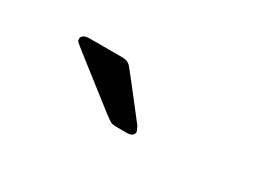

<svg xmlns="http://www.w3.org/2000/svg" viewBox="-28 -834 606 460"><g transform="rotate(30 275.0 -603.5)"><path d="M107.9 -664.1V-668.9Q111.8 -678.7 127.9 -679.2H221.2Q235.4 -679.2 244.1 -668.9Q248 -665 333 -555.2L337.9 -544.9L338.9 -541Q337.9 -527.8 319.8 -527.8H293Q287.1 -527.8 282.5 -528.3Q277.8 -528.8 274.4 -531Q271 -533.2 269 -534.2Q267.1 -535.2 262.9 -538.6Q258.8 -542 256.8 -543Q111.8 -655.8 109.9 -658.4Q107.9 -661.1 107.9 -664.1Z"/></g></svg>

Font: CMU Sans Serif
Style: Bold
Weight: 700
Version: Version 0.7.0